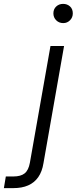

<svg xmlns="http://www.w3.org/2000/svg" viewBox="-129 -749 395 989"><path d="M-109 220 -99 160H-60Q-22 160 -2 144Q18 128 25 89L131 -512H201L95 91Q88 135 68 163.5Q48 192 16 206Q-16 220 -60 220ZM197 -630Q175 -630 160.5 -644.5Q146 -659 146 -680Q146 -702 160.5 -715.5Q175 -729 196 -729Q217 -729 231.5 -716Q246 -703 246 -680Q246 -659 231.5 -644.5Q217 -630 197 -630Z"/></svg>

Font: DM Sans 12pt Light
Style: Italic
Weight: 300
Italic angle: -10°
Version: Version 4.004;gftools[0.9.30]